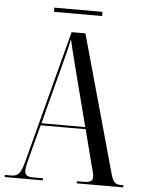

<svg xmlns="http://www.w3.org/2000/svg" viewBox="-56 -868 680 913"><g transform="rotate(5 283.5 -411.5)"><path d="M166 -803H396V-823H166ZM1 0H183V-10H140C107 -10 96 -18 96 -39C96 -56 104 -86 112 -116L150 -260H365L406 -99C412 -76 420 -53 420 -37C420 -20 412 -10 375 -10H345V0H567V-10H560C528 -10 518 -19 507 -57L324 -714H258L94 -89C77 -24 66 -10 30 -10H1ZM153 -270 229 -561C243 -613 247 -628 258 -680C263 -657 271 -624 296 -526L362 -270Z"/></g></svg>

Font: Noto Serif Display ExtraCondensed
Style: Regular
Weight: 400
Width: 2
Designer: Monotype Design Team
Foundry: Monotype Imaging Inc.
Version: Version 2.009